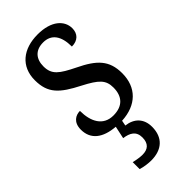

<svg xmlns="http://www.w3.org/2000/svg" viewBox="-247 -596 882 882"><g transform="rotate(-45 194.0 -155.5)"><path d="M164 234C233 234 276 197 276 127C276 74 244 42 193 36L198 10C295 5 353 -52 353 -144C353 -228 312 -268 223 -311C148 -348 119 -368 119 -422C119 -469 144 -501 196 -501C248 -501 276 -464 276 -394C315 -394 337 -417 337 -452C337 -502 293 -545 204 -545C110 -545 46 -495 46 -405C46 -320 86 -284 180 -236C255 -197 278 -175 278 -126C278 -69 248 -35 187 -35C121 -35 93 -89 93 -159C66 -159 35 -143 35 -95C35 -31 81 3 158 9L145 70C183 75 210 90 210 130C210 170 189 187 154 187C139 187 119 184 98 179V224C119 231 147 234 164 234Z"/></g></svg>

Font: Noto Serif Myanmar Condensed
Style: Regular
Weight: 400
Width: 3
Designer: Ben Mitchell and the Monotype Design Team
Foundry: Monotype Imaging Inc.
Version: Version 2.106